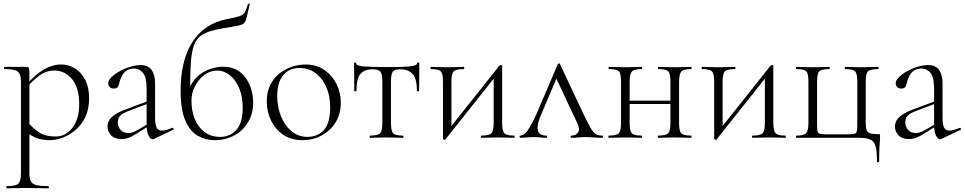

<svg xmlns="http://www.w3.org/2000/svg" viewBox="-20 -750 5251 1045"><path d="M16 275Q14 275 14 269Q14 263 16 263Q65 263 79.5 250Q94 237 94 194V-305Q94 -347 76.5 -360.5Q59 -374 5 -374Q2 -374 2 -380Q2 -386 5 -386Q33 -386 55 -386Q77 -386 93.5 -386Q110 -386 122 -386Q133 -386 136.5 -381Q140 -376 140 -359V194Q140 222 148 237Q156 252 178 257.5Q200 263 243 263Q246 263 246 269Q246 275 243 275Q217 275 185 274Q153 273 118 273Q90 273 63 274Q36 275 16 275ZM251 13Q213 13 183.5 3Q154 -7 119 -35L129 -88Q157 -53 192 -30Q227 -7 284 -7Q337 -7 374 -54Q411 -101 411 -184Q411 -273 372 -319.5Q333 -366 277 -366Q231 -366 196 -340Q161 -314 129 -278L120 -285Q171 -344 218 -371.5Q265 -399 313 -399Q354 -399 388.5 -377.5Q423 -356 444 -315Q465 -274 465 -215Q465 -155 444 -112Q423 -69 390 -41.5Q357 -14 320 -0.5Q283 13 251 13Z M818 6Q814 8 810 8Q798 8 788 -13Q778 -34 778 -74V-267Q778 -329 758.5 -353Q739 -377 710 -377Q685 -377 668.5 -365.5Q652 -354 643.5 -337Q635 -320 631 -305Q629 -295 624 -281.5Q619 -268 599 -268Q584 -268 576.5 -277Q569 -286 569 -296Q569 -313 587 -330.5Q605 -348 632.5 -363Q660 -378 690 -387Q720 -396 745 -396Q786 -396 805 -369.5Q824 -343 824 -297V-108Q824 -72 832.5 -55.5Q841 -39 862 -39Q881 -39 917 -54Q922 -56 924 -50.5Q926 -45 921 -43ZM641 7Q604 7 584.5 -13.5Q565 -34 565 -61Q565 -78 573.5 -94Q582 -110 603.5 -125Q625 -140 663 -154L788 -201L790 -188L672 -143Q651 -135 640 -125.5Q629 -116 625 -105.5Q621 -95 621 -84Q621 -62 635.5 -44Q650 -26 678 -26Q689 -26 701 -29.5Q713 -33 730 -43L797 -82L799 -70L724 -23Q699 -7 680 0Q661 7 641 7Z M1149 13Q1099 13 1056.5 -11Q1014 -35 988.5 -94Q963 -153 963 -257Q963 -338 979 -404.5Q995 -471 1027 -521Q1059 -571 1107 -603Q1155 -635 1219 -647Q1263 -655 1283.5 -662Q1304 -669 1312.5 -683.5Q1321 -698 1329 -727Q1330 -731 1335 -730Q1340 -729 1339 -725Q1336 -713 1333.5 -702.5Q1331 -692 1329 -683Q1323 -655 1318 -640.5Q1313 -626 1303.5 -620Q1294 -614 1274 -610Q1261 -607 1241.5 -604Q1222 -601 1193 -596Q1153 -589 1124 -580Q1095 -571 1075.5 -557.5Q1056 -544 1044 -521.5Q1032 -499 1025.5 -464.5Q1019 -430 1017 -380.5Q1015 -331 1015 -262L1005 -256Q1024 -307 1057 -335.5Q1090 -364 1127 -375.5Q1164 -387 1194 -387Q1238 -387 1269 -369.5Q1300 -352 1319.5 -323Q1339 -294 1348.5 -260Q1358 -226 1358 -193Q1358 -130 1329.5 -83.5Q1301 -37 1253.5 -12Q1206 13 1149 13ZM1178 -5Q1233 -5 1267 -43.5Q1301 -82 1301 -164Q1301 -224 1282 -269.5Q1263 -315 1231 -340.5Q1199 -366 1161 -366Q1124 -366 1092.5 -342.5Q1061 -319 1041.5 -281.5Q1022 -244 1022 -202Q1022 -147 1040 -102.5Q1058 -58 1093 -31.5Q1128 -5 1178 -5Z M1625 13Q1566 13 1522.5 -16Q1479 -45 1455.5 -93.5Q1432 -142 1432 -198Q1432 -250 1451 -288Q1470 -326 1501.5 -350.5Q1533 -375 1570 -387Q1607 -399 1643 -399Q1703 -399 1746 -369Q1789 -339 1812 -292Q1835 -245 1835 -193Q1835 -129 1806 -83Q1777 -37 1729.5 -12Q1682 13 1625 13ZM1653 -5Q1709 -5 1743 -42.5Q1777 -80 1777 -167Q1777 -228 1756 -276Q1735 -324 1697.5 -352Q1660 -380 1610 -380Q1553 -380 1521 -340.5Q1489 -301 1489 -227Q1489 -168 1509.5 -117Q1530 -66 1567 -35.5Q1604 -5 1653 -5Z M1994 0Q1992 0 1992 -6Q1992 -12 1994 -12Q2037 -12 2049 -25Q2061 -38 2061 -81V-303Q2061 -345 2051 -359Q2041 -373 2006 -373Q1967 -373 1943.5 -349.5Q1920 -326 1920 -255Q1920 -253 1914 -253Q1908 -253 1908 -255Q1908 -269 1908 -297.5Q1908 -326 1907.5 -356Q1907 -386 1907 -405Q1907 -410 1913 -410Q1919 -410 1919 -405Q1919 -391 1966.5 -388Q2014 -385 2084 -385Q2131 -385 2168.5 -386Q2206 -387 2228 -391.5Q2250 -396 2250 -405Q2250 -410 2256 -410Q2262 -410 2262 -405Q2262 -386 2262 -356Q2262 -326 2261.5 -297.5Q2261 -269 2261 -255Q2261 -253 2255 -253Q2249 -253 2249 -255Q2249 -326 2224 -349.5Q2199 -373 2160 -373Q2126 -373 2117 -359Q2108 -345 2108 -303V-81Q2108 -38 2119.5 -25Q2131 -12 2173 -12Q2176 -12 2176 -6Q2176 0 2173 0Q2155 0 2132 -1Q2109 -2 2085 -2Q2061 -2 2037.5 -1Q2014 0 1994 0Z M2400 11Q2396 11 2393.5 9Q2391 7 2391 5V-305Q2391 -349 2379 -361.5Q2367 -374 2325 -374Q2323 -374 2323 -380Q2323 -386 2325 -386Q2344 -386 2366.5 -385Q2389 -384 2413 -384Q2438 -384 2461.5 -385Q2485 -386 2504 -386Q2507 -386 2507 -380Q2507 -374 2504 -374Q2462 -374 2449.5 -361.5Q2437 -349 2437 -305V-46L2421 -44L2699 -394Q2703 -396 2704 -396Q2713 -396 2713 -391V-81Q2713 -38 2725 -25Q2737 -12 2779 -12Q2781 -12 2781 -6Q2781 0 2779 0Q2760 0 2737.5 -1Q2715 -2 2691 -2Q2666 -2 2642 -1Q2618 0 2600 0Q2597 0 2597 -6Q2597 -12 2600 -12Q2642 -12 2654.5 -25Q2667 -38 2667 -81V-340L2683 -342L2405 8Q2404 9 2403 10Q2402 11 2400 11Z M2812 0Q2808 0 2808 -6Q2808 -12 2812 -12Q2823 -12 2835 -21.5Q2847 -31 2863 -57Q2879 -83 2901 -132L3016 -401Q3018 -405 3022.5 -405Q3027 -405 3028 -401L3152 -137Q3177 -85 3192 -58Q3207 -31 3221 -21.5Q3235 -12 3257 -12Q3262 -12 3262 -6Q3262 0 3257 0Q3235 0 3212 -2Q3189 -4 3167 -4Q3149 -4 3128 -2Q3107 0 3090 0Q3086 0 3086 -6Q3086 -12 3090 -12Q3113 -12 3126 -28.5Q3139 -45 3120 -84L3003 -333L3021 -352L2924 -123Q2905 -78 2905.5 -54Q2906 -30 2920 -21Q2934 -12 2953 -12Q2958 -12 2958 -6Q2958 0 2953 0Q2935 0 2921.5 -2Q2908 -4 2884 -4Q2866 -4 2855.5 -3Q2845 -2 2836 -1Q2827 0 2812 0Z M3382 -184V-202H3651V-184ZM3360 -81V-305Q3360 -349 3348.5 -361.5Q3337 -374 3295 -374Q3292 -374 3292 -380Q3292 -386 3295 -386Q3313 -386 3336.5 -385Q3360 -384 3385 -384Q3408 -384 3431.5 -385Q3455 -386 3473 -386Q3475 -386 3475 -380Q3475 -374 3473 -374Q3430 -374 3418.5 -360Q3407 -346 3407 -303V-81Q3407 -38 3418.5 -25Q3430 -12 3473 -12Q3475 -12 3475 -6Q3475 0 3473 0Q3454 0 3431 -1Q3408 -2 3385 -2Q3360 -2 3336.5 -1Q3313 0 3294 0Q3291 0 3291 -6Q3291 -12 3294 -12Q3337 -12 3348.5 -25Q3360 -38 3360 -81ZM3629 -81V-305Q3629 -349 3617.5 -361.5Q3606 -374 3564 -374Q3561 -374 3561 -380Q3561 -386 3564 -386Q3582 -386 3605.5 -385Q3629 -384 3654 -384Q3677 -384 3700.5 -385Q3724 -386 3742 -386Q3744 -386 3744 -380Q3744 -374 3742 -374Q3699 -374 3687.5 -360Q3676 -346 3676 -303V-81Q3676 -38 3687.5 -25Q3699 -12 3742 -12Q3744 -12 3744 -6Q3744 0 3742 0Q3723 0 3700 -1Q3677 -2 3654 -2Q3629 -2 3605 -1Q3581 0 3563 0Q3560 0 3560 -6Q3560 -12 3563 -12Q3605 -12 3617 -25Q3629 -38 3629 -81Z M3876 11Q3872 11 3869.5 9Q3867 7 3867 5V-305Q3867 -349 3855 -361.5Q3843 -374 3801 -374Q3799 -374 3799 -380Q3799 -386 3801 -386Q3820 -386 3842.5 -385Q3865 -384 3889 -384Q3914 -384 3937.5 -385Q3961 -386 3980 -386Q3983 -386 3983 -380Q3983 -374 3980 -374Q3938 -374 3925.5 -361.5Q3913 -349 3913 -305V-46L3897 -44L4175 -394Q4179 -396 4180 -396Q4189 -396 4189 -391V-81Q4189 -38 4201 -25Q4213 -12 4255 -12Q4257 -12 4257 -6Q4257 0 4255 0Q4236 0 4213.5 -1Q4191 -2 4167 -2Q4142 -2 4118 -1Q4094 0 4076 0Q4073 0 4073 -6Q4073 -12 4076 -12Q4118 -12 4130.5 -25Q4143 -38 4143 -81V-340L4159 -342L3881 8Q3880 9 3879 10Q3878 11 3876 11Z M4658 0Q4699 0 4719.5 11Q4740 22 4746.5 50Q4753 78 4753 129Q4753 133 4759 133Q4765 133 4765 129Q4765 81 4766.5 54.5Q4768 28 4769 14.5Q4770 1 4770 -8Q4770 -17 4769 -18.5Q4768 -20 4760 -20Q4729 -20 4714.5 -25Q4700 -30 4696 -43.5Q4692 -57 4692 -81V-305Q4692 -349 4704 -361.5Q4716 -374 4759 -374Q4762 -374 4762 -380Q4762 -386 4759 -386Q4740 -386 4716.5 -385Q4693 -384 4668 -384Q4644 -384 4621.5 -385Q4599 -386 4580 -386Q4578 -386 4578 -380Q4578 -374 4580 -374Q4622 -374 4634 -361.5Q4646 -349 4646 -305V-83Q4646 -52 4644 -38.5Q4642 -25 4630.5 -22Q4619 -19 4592 -19H4479Q4453 -19 4442 -22Q4431 -25 4429 -38Q4427 -51 4427 -81V-305Q4427 -349 4439 -361.5Q4451 -374 4494 -374Q4496 -374 4496 -380Q4496 -386 4494 -386Q4475 -386 4451 -385Q4427 -384 4402 -384Q4379 -384 4356 -385Q4333 -386 4315 -386Q4312 -386 4312 -380Q4312 -374 4315 -374Q4357 -374 4368.5 -361.5Q4380 -349 4380 -305V-83Q4380 -40 4368.5 -26Q4357 -12 4315 -12Q4312 -12 4312 -6Q4312 0 4315 0Z M5104 6Q5100 8 5096 8Q5084 8 5074 -13Q5064 -34 5064 -74V-267Q5064 -329 5044.5 -353Q5025 -377 4996 -377Q4971 -377 4954.5 -365.5Q4938 -354 4929.5 -337Q4921 -320 4917 -305Q4915 -295 4910 -281.5Q4905 -268 4885 -268Q4870 -268 4862.5 -277Q4855 -286 4855 -296Q4855 -313 4873 -330.5Q4891 -348 4918.5 -363Q4946 -378 4976 -387Q5006 -396 5031 -396Q5072 -396 5091 -369.5Q5110 -343 5110 -297V-108Q5110 -72 5118.5 -55.5Q5127 -39 5148 -39Q5167 -39 5203 -54Q5208 -56 5210 -50.5Q5212 -45 5207 -43ZM4927 7Q4890 7 4870.5 -13.5Q4851 -34 4851 -61Q4851 -78 4859.5 -94Q4868 -110 4889.5 -125Q4911 -140 4949 -154L5074 -201L5076 -188L4958 -143Q4937 -135 4926 -125.5Q4915 -116 4911 -105.5Q4907 -95 4907 -84Q4907 -62 4921.5 -44Q4936 -26 4964 -26Q4975 -26 4987 -29.5Q4999 -33 5016 -43L5083 -82L5085 -70L5010 -23Q4985 -7 4966 0Q4947 7 4927 7Z"/></svg>

Font: Cormorant Garamond Light
Style: Regular
Weight: 300
Designer: Christian Thalmann (Catharsis Fonts)
Foundry: Catharsis Fonts
Version: Version 4.001